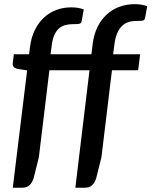

<svg xmlns="http://www.w3.org/2000/svg" viewBox="-20 -758 712 902"><path d="M511.5 -503H638.5L629 -428H506L456.5 -19L432 79Q425 100.5 412.5 112.2Q400 124 377 124H334L400.5 -428H212L162.5 -19L138 79Q131 100.5 118.5 112.2Q106 124 83 124H40L107.5 -427.5L63.5 -434Q52 -436.5 45.2 -442.8Q38.5 -449 40 -460.5L45 -503H116.5L121 -537.5Q126.5 -581.5 143.2 -616Q160 -650.5 185.5 -674.5Q211 -698.5 244 -711Q277 -723.5 315.5 -723.5Q346 -723.5 373.5 -714L363.5 -657.5Q361 -647 349.8 -645.8Q338.5 -644.5 322.5 -644.5Q302 -644.5 285.2 -639.8Q268.5 -635 255.8 -623.2Q243 -611.5 234.5 -591.5Q226 -571.5 222.5 -541L217.5 -503H409.5L415.5 -552.5Q421 -596.5 438 -631Q455 -665.5 481 -689.5Q507 -713.5 540.8 -726Q574.5 -738.5 613.5 -738.5Q644 -738.5 671.5 -729L661.5 -672.5Q659 -662 647.5 -660.8Q636 -659.5 620.5 -659.5Q599.5 -659.5 582.2 -653.8Q565 -648 552 -634.8Q539 -621.5 530 -600.5Q521 -579.5 517.5 -549.5Z"/></svg>

Font: Lato Semibold
Style: Italic
Weight: 600
Italic angle: -7°
Designer: Lukasz Dziedzic
Foundry: tyPoland Lukasz Dziedzic
Version: Version 2.006; 2014-01-15